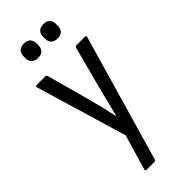

<svg xmlns="http://www.w3.org/2000/svg" viewBox="-275 -713 937 937"><g transform="rotate(-45 193.0 -244.5)"><path d="M112 185Q108 185 106.5 181.5Q105 178 107 174L160 -6L20 -476Q16 -487 26 -487H87Q93 -487 96 -479L161 -241Q170 -208 178 -173.5Q186 -139 193 -107H195Q203 -139 211.5 -174Q220 -209 228 -241L291 -479Q294 -487 301 -487H360Q370 -487 366 -476L177 178Q176 185 168 185ZM125 -575Q103 -575 91.5 -587Q80 -599 80 -620V-629Q80 -650 91.5 -662Q103 -674 125 -674Q148 -674 159 -662Q170 -650 170 -629V-620Q170 -599 159 -587Q148 -575 125 -575ZM260 -575Q237 -575 226 -587Q215 -599 215 -620V-629Q215 -650 226 -662Q237 -674 260 -674Q283 -674 293.5 -662Q304 -650 304 -629V-620Q304 -599 293.5 -587Q283 -575 260 -575Z"/></g></svg>

Font: Sofia Sans Condensed
Style: Regular
Weight: 400
Designer: Botio Nikoltchev, Ani Petrova
Foundry: lettersoup
Version: Version 4.100